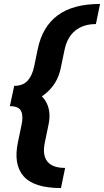

<svg xmlns="http://www.w3.org/2000/svg" viewBox="-20 -731 527 973"><path d="M289 222Q152 222 99.5 162Q47 102 71 -11L89 -97Q99 -143 87 -168Q75 -193 30 -193L52 -296Q96 -296 119.5 -321.5Q143 -347 153 -394L171 -481Q194 -595 272 -653Q350 -711 487 -711L466 -609Q402 -609 361 -575.5Q320 -542 307 -478L287 -382Q274 -322 233.5 -278Q193 -234 122 -207L136 -280Q196 -253 217.5 -206.5Q239 -160 226 -100L207 -8Q194 55 220 87.5Q246 120 310 120Z"/></svg>

Font: Ysabeau Black
Style: Italic
Weight: 900
Italic angle: -12°
Version: Version 2.000;gftools[0.9.27.dev2+g8671c4b]